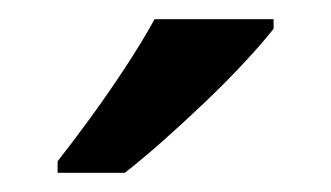

<svg xmlns="http://www.w3.org/2000/svg" viewBox="-20 -786 345 200"><path d="M265 -756Q254 -742 235.5 -722Q217 -702 194.5 -680.5Q172 -659 150 -639.5Q128 -620 110 -606H40V-618Q55 -637 74 -663Q93 -689 111 -716.5Q129 -744 141 -766H265Z"/></svg>

Font: Noto Sans Thai Medium
Style: Regular
Weight: 500
Designer: Monotype Design Team
Foundry: Monotype Imaging Inc.
Version: Version 2.001